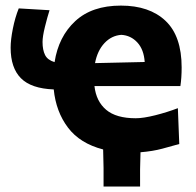

<svg xmlns="http://www.w3.org/2000/svg" viewBox="-20 -534 702 686"><path d="M350 132.5Q350.5 99.5 350 66.2Q349.5 33 348.5 0Q265.5 -21.5 222.8 -78.2Q180 -135 172 -214.5Q91.5 -217.5 54.8 -254.5Q18 -291.5 18 -363.5Q18 -392 26 -432Q34 -472 47 -504L157 -497.5Q149 -472.5 140.5 -438Q132 -403.5 132 -384Q132 -355.5 141 -337.5Q150 -319.5 175 -312Q189 -403 248.8 -458.5Q308.5 -514 412 -514Q514 -514 571.5 -459.5Q629 -405 629 -293Q629 -256 624.5 -226.5H317.5Q323.5 -172 359.2 -141.8Q395 -111.5 465 -111.5Q492 -111.5 534.8 -122.2Q577.5 -133 615.5 -147.5L620.5 -19.5Q594.5 -12 560 -2.8Q525.5 6.5 482 10Q481 40.5 480.5 71.2Q480 102 480.5 132.5ZM413.5 -409.5Q378.5 -407 353.2 -380Q328 -353 319.5 -308.5L497 -312.5Q494 -357 470.8 -382.2Q447.5 -407.5 413.5 -409.5Z"/></svg>

Font: Commissioner Flair
Style: Bold
Weight: 700
Designer: Kostas Bartsokas
Foundry: Kostas Bartsokas
Version: Version 1.000; ttfautohint (v1.8.3)